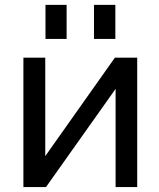

<svg xmlns="http://www.w3.org/2000/svg" viewBox="-20 -759 646 781"><path d="M165 -600.6V-739.3H251V-600.6ZM362.3 -600.6V-739.3H449.2V-600.6ZM450.2 -397.5 167 2H75.2V-524.4H164.1V-124L447.3 -524.4H538.1V2H450.2Z"/></svg>

Font: Gen Shin Gothic Regular
Style: Regular
Weight: 400
Designer: [Source Han Sans]
Ryoko NISHIZUKA  (kana & ideographs); Paul D. Hunt (Latin, Greek & Cyrillic); Wenlong ZHANG  (bopomofo
Version: Version 1.002.20150607